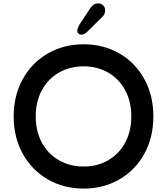

<svg xmlns="http://www.w3.org/2000/svg" viewBox="-20 -1074 977 1123"><path d="M60 -393Q60 -516 113.5 -612Q167 -708 260 -761.5Q353 -815 469 -815Q585 -815 678 -761.5Q771 -708 824 -612Q877 -516 877 -393Q877 -270 824 -174Q771 -78 678 -24.5Q585 29 469 29Q353 29 260 -24.5Q167 -78 113.5 -174Q60 -270 60 -393ZM748 -393Q748 -480 712 -546.5Q676 -613 612.5 -649.5Q549 -686 469 -686Q389 -686 325 -649.5Q261 -613 225 -546.5Q189 -480 189 -393Q189 -306 225 -239.5Q261 -173 325 -136.5Q389 -100 469 -100Q549 -100 612.5 -136.5Q676 -173 712 -239.5Q748 -306 748 -393ZM432 -892Q432 -907 444 -929L509 -1028Q519 -1041 528.5 -1047.5Q538 -1054 558 -1054Q572 -1054 583.5 -1042.5Q595 -1031 595 -1015Q595 -990 579 -976L488 -886Q471 -871 454 -871Q446 -871 439 -877.5Q432 -884 432 -892Z"/></svg>

Font: Tsukimi Rounded
Style: Bold
Weight: 700
Designer: Takashi Funayama
Foundry: Takashi Funayama
Version: Version 1.032; ttfautohint (v1.8.3)